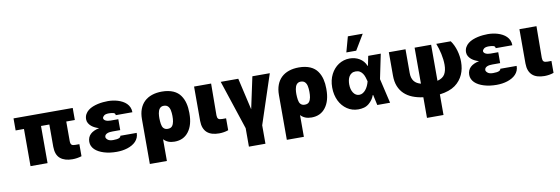

<svg xmlns="http://www.w3.org/2000/svg" viewBox="-67 -1329 6114 2096"><g transform="rotate(-10 2990.0 -280.5)"><path d="M738.6 -545.5V-411.9H643.5V-194.6Q643.8 -179 646.8 -169Q649.9 -159.1 656.2 -153.4Q662.6 -147.7 673.1 -145.6Q683.6 -143.5 698.9 -143.5H741.5V-9.9Q717 -2.5 691.6 1.6Q666.2 5.7 639.2 5.7Q553.6 5.7 505 -34.8Q456.7 -75.3 456 -164.8V-411.9H363.6V0H174.7V-411.9H82.4V-545.5Z M852.3 -149.1Q852.6 -201.3 886.5 -233.5Q920.5 -265.6 984 -278.4Q963.4 -284.1 941.6 -294.4Q919.7 -304.7 902 -319.4Q884.2 -334.2 872.7 -353.7Q861.2 -373.2 860.8 -397.7Q861.2 -429.7 874.5 -453.5Q887.8 -477.3 909.4 -494.5Q931.1 -511.7 959 -522.9Q986.9 -534.1 1016.5 -540.7Q1046.2 -547.2 1075.5 -549.9Q1104.8 -552.6 1129.3 -552.6Q1154.8 -552.6 1182.7 -548.8Q1210.6 -545.1 1237.6 -536.9Q1264.6 -528.8 1288.9 -515.8Q1313.2 -502.8 1331.9 -484.4Q1350.5 -465.9 1361.3 -441.6Q1372.2 -417.3 1372.2 -386.4H1187.5Q1188.2 -407.3 1167.6 -413Q1156.6 -416.2 1144 -417.6Q1131.4 -419 1116.5 -419Q1078.8 -419 1062.5 -405.5Q1046.2 -391.7 1045.5 -377.8Q1045.8 -369 1051.7 -361.5Q1057.5 -354 1067.6 -348.9Q1077.8 -343.8 1091.8 -340.9Q1105.8 -338.1 1122.2 -338.1H1207.4V-217.3H1122.2Q1108.3 -217.3 1092.9 -215.7Q1077.4 -214.1 1064.5 -209Q1051.5 -203.8 1043 -194.6Q1034.4 -185.4 1034.1 -170.5Q1034.8 -154.8 1054 -139.2Q1072.8 -123.6 1113.6 -123.6Q1158.4 -123.6 1178.3 -132.5Q1198.2 -141.3 1197.4 -156.2H1379.3Q1379.6 -127.5 1369.7 -104Q1359.7 -80.6 1342.2 -62.1Q1324.6 -43.7 1300.6 -30Q1276.6 -16.3 1248.8 -7.5Q1220.9 1.4 1190.3 5.7Q1159.8 9.9 1129.3 9.9Q1052.2 9.9 989.7 -9.2Q958.5 -18.8 933.1 -32.5Q907.7 -46.2 889.7 -63.7Q871.8 -81.3 862 -102.8Q852.3 -124.3 852.3 -149.1Z M1461.6 203.1V-294Q1461.6 -356.9 1479.9 -405.2Q1498.2 -453.5 1532.5 -486.2Q1566.8 -518.8 1616.1 -535.7Q1665.5 -552.6 1727.3 -552.6Q1764.9 -552.6 1796.3 -546.5Q1827.8 -540.5 1853 -529.3Q1878.2 -518.1 1897.7 -502.3Q1917.3 -486.5 1931.1 -466.6Q1945.3 -446.7 1955.3 -424.2Q1965.2 -401.6 1971.2 -377.3Q1977.3 -353 1980.1 -327.4Q1983 -301.8 1983 -275.6V-265.6Q1983.7 -138.8 1927.6 -64.6Q1871.8 9.9 1771.3 9.9Q1731.5 9.9 1701.7 -2.3Q1671.9 -14.6 1650.6 -38V203.1ZM1650.6 -269.9Q1650.9 -253.6 1652 -238.1Q1653.1 -222.7 1655.5 -207.7Q1657.7 -192.8 1662.3 -180.4Q1666.9 -168 1674.9 -159.3Q1682.9 -150.6 1694.2 -145.6Q1705.6 -140.6 1721.6 -140.6Q1755.3 -140.6 1771 -160.5Q1778.8 -170.5 1783.6 -182.9Q1788.4 -195.3 1791 -209.2Q1793.7 -223 1794.6 -237.4Q1795.5 -251.8 1795.5 -265.6V-275.6Q1795.5 -290.5 1793.9 -304.7Q1792.3 -318.9 1789.4 -333.8Q1784.1 -361.5 1767.6 -378.9Q1751.1 -396.3 1720.2 -396.3Q1704.2 -396.3 1692.6 -390.3Q1681.1 -384.2 1673.5 -374.1Q1665.8 -364 1661.2 -351Q1656.6 -338.1 1654.3 -324Q1652 -310 1651.3 -296Q1650.6 -282 1650.6 -269.9Z M2083.8 -545.5H2272.7L2269.9 -194.6Q2270.2 -180.4 2272.9 -170.5Q2275.6 -160.5 2281.8 -154.7Q2288 -148.8 2298.3 -146.1Q2308.6 -143.5 2323.9 -143.5H2367.9V-11.4Q2344.1 -2.8 2317.6 1.4Q2291.2 5.7 2265.6 5.7Q2223 5.7 2189.3 -4.3Q2155.5 -14.2 2132.3 -35Q2109 -55.8 2096.6 -87.9Q2084.2 -120 2083.8 -164.8Z M2379.3 -545.5H2573.9L2654.8 -193.2L2730.1 -545.5H2923.3L2742.9 0V204.5H2559.7V0Z M2980.1 203.1V-294Q2980.1 -356.9 2998.4 -405.2Q3016.7 -453.5 3051 -486.2Q3085.2 -518.8 3134.6 -535.7Q3183.9 -552.6 3245.7 -552.6Q3283.4 -552.6 3314.8 -546.5Q3346.2 -540.5 3371.4 -529.3Q3396.7 -518.1 3416.2 -502.3Q3435.7 -486.5 3449.6 -466.6Q3463.8 -446.7 3473.7 -424.2Q3483.7 -401.6 3489.7 -377.3Q3495.7 -353 3498.6 -327.4Q3501.4 -301.8 3501.4 -275.6V-265.6Q3502.1 -138.8 3446 -64.6Q3390.3 9.9 3289.8 9.9Q3250 9.9 3220.2 -2.3Q3190.3 -14.6 3169 -38V203.1ZM3169 -269.9Q3169.4 -253.6 3170.5 -238.1Q3171.5 -222.7 3174 -207.7Q3176.1 -192.8 3180.8 -180.4Q3185.4 -168 3193.4 -159.3Q3201.3 -150.6 3212.7 -145.6Q3224.1 -140.6 3240.1 -140.6Q3273.8 -140.6 3289.4 -160.5Q3297.2 -170.5 3302 -182.9Q3306.8 -195.3 3309.5 -209.2Q3312.1 -223 3313 -237.4Q3313.9 -251.8 3313.9 -265.6V-275.6Q3313.9 -290.5 3312.3 -304.7Q3310.7 -318.9 3307.9 -333.8Q3302.6 -361.5 3286 -378.9Q3269.5 -396.3 3238.6 -396.3Q3222.7 -396.3 3211.1 -390.3Q3199.6 -384.2 3191.9 -374.1Q3184.3 -364 3179.7 -351Q3175.1 -338.1 3172.8 -324Q3170.5 -310 3169.7 -296Q3169 -282 3169 -269.9Z M3566.8 -272.7Q3566.8 -355.5 3599.8 -419.4Q3615.4 -449.6 3636.9 -474.1Q3658.4 -498.6 3685 -516Q3711.6 -533.4 3742.7 -543Q3773.8 -552.6 3808.2 -552.6Q3837.7 -552.6 3865.4 -545.5Q3893.1 -538.4 3916.9 -524Q3940.7 -509.6 3959.2 -488.5Q3977.6 -467.3 3988.6 -438.9H3992.5L4014.2 -545.5H4153.4L4096.9 -272.7L4160.5 0H4018.5L3993.3 -115.1H3988.6Q3970.5 -62.5 3926.1 -25.6Q3900.9 -4.6 3870.7 3.4Q3840.6 11.4 3808.2 11.4Q3739.3 11.4 3684.7 -25.2Q3657.7 -43.3 3635.8 -68.5Q3614 -93.8 3598.7 -125.2Q3583.5 -156.6 3575.1 -193.7Q3566.8 -230.8 3566.8 -272.7ZM3780.5 -180.4Q3805.8 -143.5 3845.2 -143.5Q3866.5 -143.5 3884.6 -154.3Q3902.7 -165.1 3917.1 -182.9Q3931.5 -200.6 3942.1 -223.7Q3952.8 -246.8 3958.8 -271.3L3959.2 -272.7L3958.8 -274.1Q3953.1 -296.5 3945.8 -319.2Q3938.6 -342 3926.3 -360.4Q3914.1 -378.9 3895.6 -390.4Q3877.1 -402 3849.4 -402Q3822.8 -402 3804.7 -390.8Q3786.6 -379.6 3775.7 -361.5Q3764.9 -343.4 3760.3 -320.8Q3755.7 -298.3 3755.7 -275.6Q3755.7 -217 3780.5 -180.4ZM3785.5 -623.6 3832.4 -794H3997.2L3894.9 -623.6Z M4427.6 -545.5V-282.7Q4427.6 -252.8 4434.3 -230.1Q4441.1 -207.4 4454 -190.9Q4467 -174.4 4485.8 -163.5Q4504.6 -152.7 4528.4 -146.3V-545.5H4711.6V-146Q4771.7 -161.6 4794.7 -201Q4818.2 -241.1 4818.2 -305.4Q4818.2 -333.8 4814.5 -365.1Q4810.7 -396.3 4804 -427.6Q4797.2 -458.8 4788.2 -489Q4779.1 -519.2 4768.5 -545.5H4929Q4947.1 -521 4960.8 -491.7Q4974.4 -462.4 4983.5 -430.9Q4992.5 -399.5 4997 -367.5Q5001.4 -335.6 5001.4 -305.4Q5001.4 -268.1 4994.7 -232.8Q4987.9 -197.4 4973.7 -165.5Q4959.5 -133.5 4937.1 -105.5Q4914.8 -77.4 4883.9 -55Q4820.3 -9.2 4711.6 4.6V233H4528.4V4.3Q4463.4 -4.3 4410.7 -25.4Q4358 -46.5 4320.7 -82Q4283.4 -117.5 4263.1 -168Q4242.9 -218.4 4242.9 -285.5V-545.5Z M5063.9 -149.1Q5064.3 -201.3 5098.2 -233.5Q5132.1 -265.6 5195.7 -278.4Q5175.1 -284.1 5153.2 -294.4Q5131.4 -304.7 5113.6 -319.4Q5095.9 -334.2 5084.3 -353.7Q5072.8 -373.2 5072.4 -397.7Q5072.8 -429.7 5086.1 -453.5Q5099.4 -477.3 5121.1 -494.5Q5142.8 -511.7 5170.6 -522.9Q5198.5 -534.1 5228.2 -540.7Q5257.8 -547.2 5287.1 -549.9Q5316.4 -552.6 5340.9 -552.6Q5366.5 -552.6 5394.4 -548.8Q5422.2 -545.1 5449.2 -536.9Q5476.2 -528.8 5500.5 -515.8Q5524.9 -502.8 5543.5 -484.4Q5562.1 -465.9 5573 -441.6Q5583.8 -417.3 5583.8 -386.4H5399.1Q5399.9 -407.3 5379.3 -413Q5368.3 -416.2 5355.6 -417.6Q5343 -419 5328.1 -419Q5290.5 -419 5274.1 -405.5Q5257.8 -391.7 5257.1 -377.8Q5257.5 -369 5263.3 -361.5Q5269.2 -354 5279.3 -348.9Q5289.4 -343.8 5303.4 -340.9Q5317.5 -338.1 5333.8 -338.1H5419V-217.3H5333.8Q5320 -217.3 5304.5 -215.7Q5289.1 -214.1 5276.1 -209Q5263.1 -203.8 5254.6 -194.6Q5246.1 -185.4 5245.7 -170.5Q5246.4 -154.8 5265.6 -139.2Q5284.4 -123.6 5325.3 -123.6Q5370 -123.6 5389.9 -132.5Q5409.8 -141.3 5409.1 -156.2H5590.9Q5591.3 -127.5 5581.3 -104Q5571.4 -80.6 5553.8 -62.1Q5536.2 -43.7 5512.3 -30Q5488.3 -16.3 5460.4 -7.5Q5432.5 1.4 5402 5.7Q5371.4 9.9 5340.9 9.9Q5263.8 9.9 5201.3 -9.2Q5170.1 -18.8 5144.7 -32.5Q5119.3 -46.2 5101.4 -63.7Q5083.5 -81.3 5073.7 -102.8Q5063.9 -124.3 5063.9 -149.1Z M5690.3 -545.5H5879.3L5876.4 -194.6Q5876.8 -180.4 5879.4 -170.5Q5882.1 -160.5 5888.3 -154.7Q5894.5 -148.8 5904.8 -146.1Q5915.1 -143.5 5930.4 -143.5H5974.4V-11.4Q5950.6 -2.8 5924.2 1.4Q5897.7 5.7 5872.2 5.7Q5829.5 5.7 5795.8 -4.3Q5762.1 -14.2 5738.8 -35Q5715.6 -55.8 5703.1 -87.9Q5690.7 -120 5690.3 -164.8Z"/></g></svg>

Font: Inter P Black
Style: Regular
Weight: 900
Designer: Rasmus Andersson
Foundry: rsms
Version: Version 3.018;git-588b23468